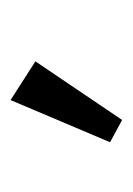

<svg xmlns="http://www.w3.org/2000/svg" viewBox="35 -748 248 358"><g transform="rotate(-90 159.0 -569.0)"><path d="M114.3 -465.3 72.8 -487.8 151.4 -673.3 223.6 -627Z"/></g></svg>

Font: Elstob 18pt SemiBold
Style: Regular
Weight: 600
Designer: Peter S. Baker
Version: Version 1.015